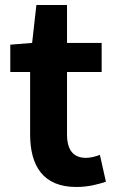

<svg xmlns="http://www.w3.org/2000/svg" viewBox="-20 -731 460 765"><path d="M284 14C333 14 372 3 402 -7L378 -114C363 -108 341 -102 323 -102C273 -102 247 -132 247 -196V-444H385V-560H247V-711H125L108 -560L21 -553V-444H100V-196C100 -71 151 14 284 14Z"/></svg>

Font: Noto Sans JP
Style: Bold
Weight: 700
Designer: Ryoko NISHIZUKA  (kana, bopomofo & ideographs); Paul D. Hunt (Latin, Greek & Cyrillic); Sandoll Communications , Soo-you
Foundry: Adobe
Version: Version 2.002;hotconv 1.0.116;makeotfexe 2.5.65601